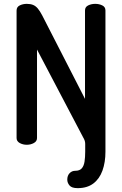

<svg xmlns="http://www.w3.org/2000/svg" viewBox="-20 -751 634 996"><path d="M383 225Q352 225 340.5 211Q329 197 329 181Q329 160 341 147.5Q353 135 370 135Q393 135 404 122.5Q415 110 418.5 87.5Q422 65 422 36V-5Q422 -13 419.5 -21Q417 -29 411 -39L172 -494V-35Q172 -18 155.5 -9Q139 0 119 0Q99 0 82.5 -9Q66 -18 66 -35V-696Q66 -715 82.5 -723Q99 -731 119 -731Q138 -731 151.5 -725.5Q165 -720 176 -707Q187 -694 199 -671L421 -238V-697Q421 -715 437.5 -723Q454 -731 474 -731Q494 -731 510.5 -723Q527 -715 527 -697V36Q527 91 511.5 134Q496 177 464 201Q432 225 383 225Z"/></svg>

Font: Dosis SemiBold
Style: Regular
Weight: 600
Designer: EdgarTolentino, PabloImpallari, IginoMarini
Foundry: EdgarTolentino, PabloImpallari, IginoMarini
Version: Version 3.001; ttfautohint (v1.8.2)